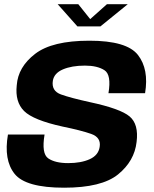

<svg xmlns="http://www.w3.org/2000/svg" viewBox="-20 -870 718 894"><path d="M340.5 -747H447.5L575 -850.5H478L400 -781L344.5 -850.5H248.5ZM278.5 4Q453.5 4 529.8 -58Q606 -120 616 -209Q626.5 -291.5 583.5 -327.8Q540.5 -364 398 -394.5Q309 -414 264 -430.2Q219 -446.5 226 -493.5Q231.5 -529 272.8 -546.8Q314 -564.5 375.5 -564.5Q433 -564.5 466.2 -543.2Q499.5 -522 485 -436H655.5Q674 -548 622.2 -614.2Q570.5 -680.5 396 -680.5Q223 -680.5 143.5 -619.2Q64 -558 58 -473Q49.5 -395.5 92.2 -353Q135 -310.5 272 -280.5Q357.5 -263 404.5 -246.5Q451.5 -230 444 -185.5Q438 -147 397.8 -128.8Q357.5 -110.5 297.5 -110.5Q237 -110.5 204.8 -132.5Q172.5 -154.5 187.5 -243.5H17Q-3.5 -125 48 -60.5Q99.5 4 278.5 4Z"/></svg>

Font: Anybody UltraCondensed Thin
Style: Bold Italic
Weight: 700
Italic angle: -10°
Version: Version 1.111